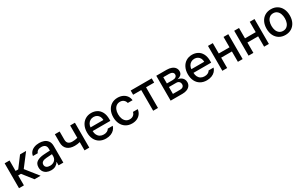

<svg xmlns="http://www.w3.org/2000/svg" viewBox="239 -2033 5545 3542"><g transform="rotate(-30 3011.5 -262.5)"><path d="M63.5 -530.3H168V-307.6H224.6L391.6 -530.3H520.5L315.4 -261.7L523.4 0H393.6L227.5 -211.9H168V0H63.5Z M764.6 -308.6Q797.9 -311 837.2 -313.2Q876.5 -315.4 903.8 -316.4L903.3 -358.4Q903.3 -403.8 876 -428.5Q848.6 -453.1 795.9 -453.1Q751.5 -453.1 723.1 -434.8Q694.8 -416.5 686.5 -385.7H583Q587.9 -429.7 615.7 -464.1Q643.6 -498.5 691.2 -517.8Q738.8 -537.1 799.8 -537.1Q850.1 -537.1 896.7 -521.5Q943.4 -505.9 975.6 -464.8Q1007.8 -423.8 1007.8 -352.5V0H906.2V-72.3H902.3Q884.3 -37.1 845 -12.7Q805.7 11.7 745.1 11.7Q694.3 11.7 653.8 -7.3Q613.3 -26.4 589.8 -62.7Q566.4 -99.1 566.4 -149.4Q566.4 -231.9 622.1 -267.1Q677.7 -302.2 764.6 -308.6ZM768.6 -71.3Q809.6 -71.3 840.3 -87.6Q871.1 -104 887.7 -131.6Q904.3 -159.2 904.3 -191.4L903.8 -239.7L779.3 -231.4Q726.1 -227.5 697 -207.3Q668 -187 668 -148.4Q668 -111.3 695.6 -91.3Q723.1 -71.3 768.6 -71.3Z M1560.5 0H1459V-176.3Q1405.3 -162.1 1348.6 -162.1Q1248 -162.1 1190.9 -211.4Q1133.8 -260.7 1133.8 -357.4V-531.2H1235.4V-357.4Q1235.4 -303.2 1264.6 -277.6Q1293.9 -252 1348.6 -252Q1404.3 -252 1459 -266.6V-530.3H1560.5Z M1663.1 -261.7Q1663.1 -342.8 1693.6 -405.3Q1724.1 -467.8 1779.8 -502.4Q1835.4 -537.1 1908.2 -537.1Q1972.2 -537.1 2025.4 -509.3Q2078.6 -481.4 2111.1 -421.6Q2143.6 -361.8 2143.6 -270.5V-233.4H1766.6Q1768.1 -184.1 1786.9 -148.2Q1805.7 -112.3 1838.9 -93.8Q1872.1 -75.2 1916 -75.2Q1958.5 -75.2 1987.8 -91.1Q2017.1 -106.9 2031.2 -132.8H2136.7Q2125 -89.8 2094.7 -57.4Q2064.5 -24.9 2018.3 -7.1Q1972.2 10.7 1915 10.7Q1837.9 10.7 1781 -22.9Q1724.1 -56.6 1693.6 -118.2Q1663.1 -179.7 1663.1 -261.7ZM2041 -311.5Q2041 -352.1 2024.7 -383.8Q2008.3 -415.5 1978.5 -433.3Q1948.7 -451.2 1909.2 -451.2Q1868.7 -451.2 1837.2 -432.4Q1805.7 -413.6 1787.6 -381.6Q1769.5 -349.6 1767.1 -311.5Z M2223.6 -262.7Q2223.6 -343.3 2254.2 -405.5Q2284.7 -467.8 2340.3 -502.4Q2396 -537.1 2469.7 -537.1Q2529.8 -537.1 2577.6 -514.9Q2625.5 -492.7 2654.8 -452.1Q2684.1 -411.6 2689.5 -358.4H2587.9Q2579.1 -397.9 2548.8 -424.1Q2518.6 -450.2 2471.7 -450.2Q2428.7 -450.2 2396.2 -427.7Q2363.8 -405.3 2345.9 -363.5Q2328.1 -321.8 2328.1 -265.6Q2328.1 -208 2345.9 -165.8Q2363.8 -123.5 2396 -100.8Q2428.2 -78.1 2471.7 -78.1Q2516.1 -78.1 2547.4 -101.8Q2578.6 -125.5 2587.9 -168H2689.5Q2683.6 -116.2 2655.5 -75.7Q2627.4 -35.2 2580.1 -12.2Q2532.7 10.7 2471.7 10.7Q2396 10.7 2339.8 -24.2Q2283.7 -59.1 2253.7 -121.1Q2223.6 -183.1 2223.6 -262.7Z M2748.5 -530.3H3196.8V-440.4H3023.9V0H2921.4V-440.4H2748.5Z M3293.5 -530.3H3514.2Q3573.2 -530.3 3617.2 -512.9Q3661.1 -495.6 3684.8 -463.6Q3708.5 -431.6 3708.5 -388.7Q3708.5 -343.8 3679.7 -315.9Q3650.9 -288.1 3600.1 -278.3Q3636.7 -273.9 3666.7 -256.6Q3696.8 -239.3 3714.4 -210Q3731.9 -180.7 3731.9 -142.6Q3731.9 -100.6 3710 -68.4Q3688 -36.1 3646.2 -18.1Q3604.5 0 3547.4 0H3293.5ZM3628.4 -154.3Q3628.4 -190.9 3606.9 -212.2Q3585.4 -233.4 3547.4 -233.4H3392.1V-86.9H3547.4Q3585 -86.9 3606.7 -105.2Q3628.4 -123.5 3628.4 -154.3ZM3607.9 -377.9Q3607.9 -407.7 3582.8 -425Q3557.6 -442.4 3514.2 -442.4H3392.1V-309.6H3515.1Q3558.6 -309.6 3583.3 -327.6Q3607.9 -345.7 3607.9 -377.9Z M3811 -261.7Q3811 -342.8 3841.6 -405.3Q3872.1 -467.8 3927.7 -502.4Q3983.4 -537.1 4056.2 -537.1Q4120.1 -537.1 4173.3 -509.3Q4226.6 -481.4 4259 -421.6Q4291.5 -361.8 4291.5 -270.5V-233.4H3914.6Q3916 -184.1 3934.8 -148.2Q3953.6 -112.3 3986.8 -93.8Q4020 -75.2 4064 -75.2Q4106.4 -75.2 4135.7 -91.1Q4165 -106.9 4179.2 -132.8H4284.7Q4272.9 -89.8 4242.7 -57.4Q4212.4 -24.9 4166.3 -7.1Q4120.1 10.7 4063 10.7Q3985.8 10.7 3929 -22.9Q3872.1 -56.6 3841.6 -118.2Q3811 -179.7 3811 -261.7ZM4189 -311.5Q4189 -352.1 4172.6 -383.8Q4156.2 -415.5 4126.5 -433.3Q4096.7 -451.2 4057.1 -451.2Q4016.6 -451.2 3985.1 -432.4Q3953.6 -413.6 3935.5 -381.6Q3917.5 -349.6 3915 -311.5Z M4497.6 -309.6H4726.1V-530.3H4827.6V0H4726.1V-220.7H4497.6V0H4395V-530.3H4497.6Z M5056.2 -309.6H5284.7V-530.3H5386.2V0H5284.7V-220.7H5056.2V0H4953.6V-530.3H5056.2Z M5488.8 -262.7Q5488.8 -344.7 5519.5 -406.7Q5550.3 -468.8 5606.4 -502.9Q5662.6 -537.1 5736.8 -537.1Q5810.5 -537.1 5866.7 -502.9Q5922.9 -468.8 5953.4 -406.5Q5983.9 -344.2 5983.9 -262.7Q5983.9 -181.2 5953.4 -119.4Q5922.9 -57.6 5866.7 -23.4Q5810.5 10.7 5736.8 10.7Q5662.6 10.7 5606.4 -23.4Q5550.3 -57.6 5519.5 -119.4Q5488.8 -181.2 5488.8 -262.7ZM5878.4 -262.7Q5878.4 -314.9 5862.5 -357.7Q5846.7 -400.4 5814.7 -425.8Q5782.7 -451.2 5736.8 -451.2Q5689.9 -451.2 5657.5 -425.8Q5625 -400.4 5609.1 -357.7Q5593.3 -314.9 5593.3 -262.7Q5593.3 -210.4 5609.1 -168.2Q5625 -126 5657.5 -101.1Q5689.9 -76.2 5736.8 -76.2Q5783.2 -76.2 5814.9 -101.1Q5846.7 -126 5862.5 -168.2Q5878.4 -210.4 5878.4 -262.7Z"/></g></svg>

Font: Pretendard JP Medium
Style: Regular
Weight: 500
Designer: Base glyphs from Inter by Rasmus Andersson; Hangeul glyphs from Noto Sans CJK(Source Han Sans) by Jang Soo-young and Kan
Foundry: Kil Hyung-jin
Version: Version 1.309